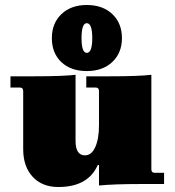

<svg xmlns="http://www.w3.org/2000/svg" viewBox="-20 -738 700 770"><path d="M328 -718Q392 -718 430.5 -681.5Q469 -645 469 -585Q469 -526 430.5 -489.5Q392 -453 328 -453Q264 -453 226 -489Q188 -525 188 -585Q188 -645 226.5 -681.5Q265 -718 328 -718ZM328 -526Q350 -526 350 -585Q350 -645 328 -645Q307 -645 307 -585Q307 -526 328 -526ZM214 12Q149 12 111 -29Q73 -70 73 -140V-373Q73 -387 59 -387H22V-432H118Q231 -432 283 -438V-173Q283 -115 321 -115Q347 -115 362 -148Q377 -181 377 -236V-373Q377 -387 363 -387H326V-432H422Q535 -432 587 -438V-59Q587 -45 601 -45H638V0H545Q437 0 377 6V-76H372Q333 12 214 12Z"/></svg>

Font: Arapey Black
Style: Regular
Weight: 900
Designer: Eduardo Rodriguez Tunni
Foundry: Eduardo Rodriguez Tunni
Version: Version 4.000